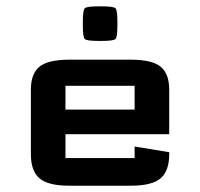

<svg xmlns="http://www.w3.org/2000/svg" viewBox="-20 -590 636 610"><path d="M292 -460Q255.4 -460 249.3 -466.1Q243.2 -472.2 243.2 -508.8V-521Q243.2 -557.6 249.3 -563.7Q255.4 -569.8 292 -569.8H304.2Q340.8 -569.8 346.9 -563.7Q353 -557.6 353 -521V-508.8Q353 -472.2 346.9 -466.1Q340.8 -460 304.2 -460ZM517.6 -106.4V-100.1Q517.6 -46.9 490.2 -23.4Q462.9 0 395.5 0H200.2Q132.8 0 105.5 -23.4Q78.1 -46.9 78.1 -100.1V-305.2Q78.1 -355.5 105.2 -377.9Q132.3 -400.4 200.2 -400.4H395.5Q463.4 -400.4 490.5 -377.9Q517.6 -355.5 517.6 -305.2V-163.6H188V-87.9H407.7V-124.5ZM407.7 -241.7V-317.4H188V-241.7Z"/></svg>

Font: Squarish Sans CT
Style: Regular
Weight: 400
Version: Version 0.9